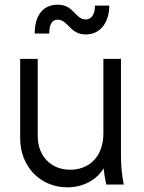

<svg xmlns="http://www.w3.org/2000/svg" viewBox="-20 -787 613 819"><path d="M267 12C334 12 391 -18 422 -69C424 -49 427 -29 433 0H508C499 -45 496 -80 496 -134V-536H421V-217C421 -121 362 -63 280 -63C198 -63 141 -120 141 -207V-536H66V-198C66 -74 154 12 267 12ZM128 -644H190C190 -688 205 -703 226 -703C271 -703 277 -640 346 -640C407 -640 446 -690 446 -763H385C385 -725 370 -704 346 -704C300 -704 296 -767 226 -767C166 -767 128 -724 128 -644Z"/></svg>

Font: Mluvka
Style: Regular
Weight: 400
Designer: Modified by Jiří Krblich, Original typeface by Gumpita Rahayu
Foundry: Gumpita Rahayu & Jiří Krblich
Version: Version 2.000;Glyphs 3.1.1 (3134)